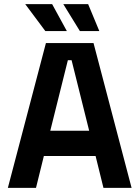

<svg xmlns="http://www.w3.org/2000/svg" viewBox="-20 -908 674 928"><path d="M18 0 202 -700H432L616 0H480L442 -154H192L154 0ZM223 -276H411L326 -617H308ZM199 -758 102 -888H232L303 -758ZM366 -758 286 -888H406L460 -758Z"/></svg>

Font: Space Grotesk
Style: Bold
Weight: 700
Designer: Florian Karsten
Foundry: Florian Karsten
Version: Version 2.000